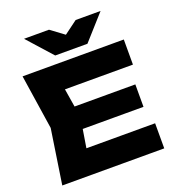

<svg xmlns="http://www.w3.org/2000/svg" viewBox="-168 -1107 1133 1240"><g transform="rotate(-20 398.0 -487.5)"><path d="M712.9 -297.9H162.2V-452.1H712.9ZM259.3 -76.4 173.5 -172.5H747.1V0H46.3L103.1 -375L46.3 -750H742.1V-577.5H173.5L259.3 -673.6L307.7 -375ZM290.6 -804.5 138.1 -974.7H309.7L450.1 -870.7H352.5L492.9 -974.7H664.2L512 -804.5Z"/></g></svg>

Font: Unbounded Variable
Style: Regular
Weight: 400
Designer: Luke Prowse, Jean-Baptiste Morizot, Fátima Lázaro, Florian Runge
Foundry: NaN
Version: Version 1.600;FEAKit 1.0